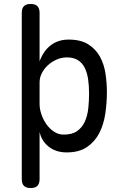

<svg xmlns="http://www.w3.org/2000/svg" viewBox="-20 -760 640 970"><path d="M90 -480V-695Q90 -718 101 -729Q112 -740 135 -740Q158 -740 169 -729Q180 -718 180 -695V-480ZM135 -560Q158 -560 169 -548.5Q180 -537 180 -514V-450Q189 -475 202.5 -495Q216 -515 234 -529.5Q252 -544 275 -552Q298 -560 327 -560Q388 -560 426 -536Q464 -512 485 -473.5Q506 -435 513 -388Q520 -341 520 -294Q520 -240 512 -186Q504 -132 482 -88.5Q460 -45 420 -17.5Q380 10 317 10Q262 10 225.5 -19.5Q189 -49 180 -94V145Q180 168 169 179Q158 190 135 190Q112 190 101 179Q90 168 90 145V-514Q90 -537 101 -548.5Q112 -560 135 -560ZM318 -470Q291 -470 266 -459Q241 -448 222 -430.5Q203 -413 191.5 -390.5Q180 -368 180 -344V-234Q180 -210 189 -183Q198 -156 214 -133Q230 -110 252.5 -95Q275 -80 302 -80Q345 -80 370 -98Q395 -116 408.5 -145.5Q422 -175 426 -212.5Q430 -250 430 -288Q430 -327 425 -360.5Q420 -394 407.5 -418.5Q395 -443 373 -456.5Q351 -470 318 -470Z"/></svg>

Font: Maple Mono
Style: Regular
Weight: 400
Monospace: yes
Designer: subframe7536
Version: Version 7.300